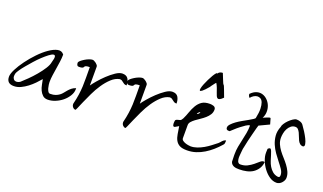

<svg xmlns="http://www.w3.org/2000/svg" viewBox="-62 -940 2198 1305"><g transform="rotate(20 1037.0 -287.5)"><path d="M238.3 -119.1Q223.6 -101.6 204.6 -82Q185.5 -62.5 163.6 -45.9Q141.6 -29.3 117.7 -18.1Q93.8 -6.8 68.4 -6.8Q16.6 -6.8 16.6 -56.6Q16.6 -77.1 33.7 -110.8Q50.8 -144.5 78.1 -181.6Q105.5 -218.8 138.7 -253.4Q171.9 -288.1 205.1 -311Q238.3 -334 266.1 -339.8Q293.9 -345.7 311.5 -323.2Q311.5 -296.9 307.6 -270.5Q303.7 -244.1 299.8 -218.3Q295.9 -192.4 292 -167Q288.1 -141.6 288.1 -115.2Q288.1 -109.4 289.6 -97.2Q291 -85 294.4 -72.8Q297.9 -60.5 303.7 -51.3Q309.6 -42 319.3 -42Q342.8 -42 357.9 -47.9Q373 -53.7 384.3 -62Q395.5 -70.3 403.8 -81.1Q412.1 -91.8 421.4 -102.5Q430.7 -113.3 442.4 -123Q454.1 -132.8 472.7 -138.7Q472.7 -138.7 472.7 -135.7Q472.7 -132.8 472.7 -130.9Q472.7 -106.4 458 -82.5Q443.4 -58.6 420.9 -40Q398.4 -21.5 370.6 -10.3Q342.8 1 316.4 1Q293.9 1 280.3 -11.7Q266.6 -24.4 258.3 -42Q250 -59.6 246.1 -80.6Q242.2 -101.6 238.3 -119.1ZM255.9 -247.1Q265.6 -279.3 263.2 -291Q260.7 -302.7 249 -300.3Q237.3 -297.9 218.8 -283.7Q200.2 -269.5 178.7 -249.5Q157.2 -229.5 135.7 -205.1Q114.3 -180.7 95.7 -158.7Q77.1 -136.7 65.4 -119.1Q53.7 -101.6 50.8 -93.8Q44.9 -71.3 49.3 -59.6Q53.7 -47.9 63 -43.5Q72.3 -39.1 83.5 -42Q94.7 -44.9 102.5 -50.8Q119.1 -65.4 144.5 -90.3Q169.9 -115.2 193.8 -143.6Q217.8 -171.9 235.4 -199.7Q252.9 -227.5 255.9 -247.1Z M490.2 -33.2Q500 -72.3 504.4 -104Q508.8 -135.7 510.3 -166Q511.7 -196.3 511.2 -229.5Q510.7 -262.7 510.7 -304.7Q495.1 -304.7 487.8 -302.7Q480.5 -300.8 477.5 -298.3Q474.6 -295.9 473.6 -293Q472.7 -290 470.2 -287.6Q467.8 -285.2 460.9 -283.2Q454.1 -281.2 439.5 -281.2Q430.7 -281.2 426.8 -288.1Q422.9 -294.9 422.9 -303.7Q422.9 -311.5 433.1 -320.3Q443.4 -329.1 457.5 -337.9Q471.7 -346.7 486.8 -352.5Q502 -358.4 512.7 -358.4Q516.6 -358.4 523.9 -355Q531.2 -351.6 538.1 -346.2Q544.9 -340.8 549.3 -335Q553.7 -329.1 553.7 -323.2V-187.5Q563.5 -202.1 585 -227.5Q606.4 -252.9 632.8 -277.8Q659.2 -302.7 686.5 -321.3Q713.9 -339.8 735.4 -339.8Q764.6 -339.8 776.4 -320.8Q788.1 -301.8 788.1 -273.4Q776.4 -273.4 769.5 -277.3Q762.7 -281.2 757.3 -286.1Q752 -291 746.1 -294.4Q740.2 -297.9 730.5 -297.9Q699.2 -292 671.9 -266.6Q644.5 -241.2 621.6 -207Q598.6 -172.9 580.6 -134.8Q562.5 -96.7 548.8 -65.4Q535.2 -34.2 526.9 -14.6Q518.6 4.9 516.6 1Q506.8 1 498.5 -8.3Q490.2 -17.6 490.2 -30.3Z M851.6 -33.2Q861.3 -72.3 865.7 -104Q870.1 -135.7 871.6 -166Q873 -196.3 872.6 -229.5Q872.1 -262.7 872.1 -304.7Q856.4 -304.7 849.1 -302.7Q841.8 -300.8 838.9 -298.3Q835.9 -295.9 835 -293Q834 -290 831.5 -287.6Q829.1 -285.2 822.3 -283.2Q815.4 -281.2 800.8 -281.2Q792 -281.2 788.1 -288.1Q784.2 -294.9 784.2 -303.7Q784.2 -311.5 794.4 -320.3Q804.7 -329.1 818.8 -337.9Q833 -346.7 848.1 -352.5Q863.3 -358.4 874 -358.4Q877.9 -358.4 885.3 -355Q892.6 -351.6 899.4 -346.2Q906.2 -340.8 910.6 -335Q915 -329.1 915 -323.2V-187.5Q924.8 -202.1 946.3 -227.5Q967.8 -252.9 994.1 -277.8Q1020.5 -302.7 1047.9 -321.3Q1075.2 -339.8 1096.7 -339.8Q1126 -339.8 1137.7 -320.8Q1149.4 -301.8 1149.4 -273.4Q1137.7 -273.4 1130.9 -277.3Q1124 -281.2 1118.7 -286.1Q1113.3 -291 1107.4 -294.4Q1101.6 -297.9 1091.8 -297.9Q1060.5 -292 1033.2 -266.6Q1005.9 -241.2 982.9 -207Q960 -172.9 941.9 -134.8Q923.8 -96.7 910.2 -65.4Q896.5 -34.2 888.2 -14.6Q879.9 4.9 877.9 1Q868.2 1 859.9 -8.3Q851.6 -17.6 851.6 -30.3Z M1195.3 -122.1Q1188.5 -118.2 1184.6 -120.1Q1180.7 -122.1 1179.2 -126Q1177.7 -129.9 1177.2 -135.3Q1176.8 -140.6 1176.8 -142.6Q1176.8 -162.1 1181.6 -166.5Q1186.5 -170.9 1194.3 -172.4Q1202.1 -173.8 1210.9 -176.8Q1219.7 -179.7 1227.5 -195.3Q1239.3 -219.7 1248.5 -246.6Q1257.8 -273.4 1271.5 -296.9Q1285.2 -320.3 1306.2 -335Q1327.1 -349.6 1364.3 -349.6Q1370.1 -349.6 1377.4 -348.6Q1384.8 -347.7 1391.1 -345.2Q1397.5 -342.8 1401.9 -337.4Q1406.2 -332 1406.2 -323.2Q1406.2 -302.7 1396 -286.6Q1385.7 -270.5 1370.6 -257.3Q1355.5 -244.1 1337.9 -232.4Q1320.3 -220.7 1305.7 -210Q1291 -199.2 1280.8 -187.5Q1270.5 -175.8 1270.5 -162.1V-68.4Q1270.5 -57.6 1278.8 -51.3Q1287.1 -44.9 1297.9 -41Q1308.6 -37.1 1320.3 -35.2Q1332 -33.2 1337.9 -33.2Q1361.3 -33.2 1384.8 -41.5Q1408.2 -49.8 1430.2 -62.5Q1452.1 -75.2 1471.7 -90.3Q1491.2 -105.5 1508.8 -119.1Q1514.6 -124 1519 -129.4Q1523.4 -134.8 1527.8 -139.6Q1532.2 -144.5 1537.6 -147.9Q1543 -151.4 1551.8 -153.3Q1551.8 -152.3 1551.8 -149.4Q1551.8 -146.5 1551.8 -144.5Q1551.8 -136.7 1550.3 -130.9Q1548.8 -125 1543 -119.1Q1521.5 -94.7 1497.1 -73.2Q1472.7 -51.8 1445.3 -35.2Q1418 -18.6 1387.7 -8.8Q1357.4 1 1323.2 1Q1289.1 1 1270.5 -8.8Q1252 -18.6 1241.7 -37.1Q1231.4 -55.7 1227.5 -81.1Q1223.6 -106.4 1218.8 -135.7ZM1321.3 -273.4Q1321.3 -275.4 1317.9 -272.9Q1314.5 -270.5 1310.1 -266.6Q1305.7 -262.7 1303.7 -259.3Q1301.8 -255.9 1303.7 -255.9Q1308.6 -254.9 1315.4 -261.7Q1322.3 -268.6 1321.3 -273.4ZM1355.5 -498Q1353.5 -498 1349.1 -492.2Q1344.7 -486.3 1338.9 -479Q1333 -471.7 1328.6 -465.3Q1324.2 -459 1324.2 -458Q1298.8 -427.7 1285.6 -417.5Q1272.5 -407.2 1268.6 -410.6Q1264.6 -414.1 1267.6 -427.7Q1270.5 -441.4 1277.8 -459.5Q1285.2 -477.5 1294.9 -497.6Q1304.7 -517.6 1314 -533.2Q1323.2 -548.8 1330.6 -557.1Q1337.9 -565.4 1339.8 -559.6Q1344.7 -568.4 1353.5 -572.8Q1362.3 -577.1 1370.1 -577.1H1374Q1385.7 -547.9 1391.6 -533.2Q1397.5 -518.6 1400.4 -512.2Q1403.3 -505.9 1406.2 -503.4Q1409.2 -501 1412.1 -493.7Q1415 -486.3 1421.4 -470.2Q1427.7 -454.1 1439.5 -421.9Q1424.8 -407.2 1415.5 -402.8Q1406.2 -398.4 1399.9 -401.9Q1393.6 -405.3 1389.2 -415Q1384.8 -424.8 1380.4 -438.5Q1376 -452.1 1370.1 -467.8Q1364.3 -483.4 1355.5 -498Z M1638.7 -33.2Q1638.7 -36.1 1638.7 -43.5Q1638.7 -50.8 1638.2 -59.1Q1637.7 -67.4 1637.7 -74.7Q1637.7 -82 1637.7 -85.9Q1637.7 -114.3 1642.6 -141.1Q1647.5 -168 1653.8 -194.8Q1660.2 -221.7 1665 -249Q1669.9 -276.4 1669.9 -304.7Q1658.2 -304.7 1642.1 -293.9Q1626 -283.2 1608.4 -269.5Q1590.8 -255.9 1575.7 -241.7Q1560.5 -227.5 1552.7 -220.7Q1552.7 -220.7 1549.8 -220.7Q1546.9 -220.7 1544.9 -220.7Q1526.4 -220.7 1526.4 -238.3Q1526.4 -250 1538.6 -263.2Q1550.8 -276.4 1568.8 -289.6Q1586.9 -302.7 1607.9 -314.5Q1628.9 -326.2 1647 -336.4Q1665 -346.7 1677.2 -354.5Q1689.5 -362.3 1689.5 -367.2Q1698.2 -408.2 1697.3 -435.5Q1696.3 -462.9 1689.9 -479.5Q1683.6 -496.1 1672.4 -502.4Q1661.1 -508.8 1648.9 -507.8Q1636.7 -506.8 1624 -499Q1611.3 -491.2 1602.5 -479.5Q1595.7 -487.3 1593.8 -492.7Q1591.8 -498 1591.8 -504.9Q1614.3 -527.3 1636.2 -533.2Q1658.2 -539.1 1677.7 -532.7Q1697.3 -526.4 1712.9 -510.7Q1728.5 -495.1 1736.8 -474.1Q1745.1 -453.1 1744.6 -429.2Q1744.1 -405.3 1732.4 -382.8Q1734.4 -383.8 1740.2 -386.7Q1746.1 -389.6 1752.9 -392.1Q1759.8 -394.5 1766.1 -397Q1772.5 -399.4 1775.4 -400.4H1778.3H1783.2Q1784.2 -400.4 1785.6 -394Q1787.1 -387.7 1789.6 -379.4Q1792 -371.1 1793.9 -364.7Q1795.9 -358.4 1795.9 -357.4L1723.6 -323.2Q1722.7 -322.3 1717.3 -302.2Q1711.9 -282.2 1705.1 -255.4Q1698.2 -228.5 1691.4 -199.7Q1684.6 -170.9 1681.6 -153.3Q1679.7 -149.4 1678.2 -138.2Q1676.8 -127 1675.8 -114.7Q1674.8 -102.5 1673.8 -91.3Q1672.9 -80.1 1672.9 -76.2Q1672.9 -70.3 1673.8 -62.5Q1674.8 -54.7 1677.2 -48.3Q1679.7 -42 1684.6 -37.6Q1689.5 -33.2 1697.3 -33.2Q1725.6 -33.2 1747.6 -44.4Q1769.5 -55.7 1786.1 -69.3Q1802.7 -83 1815.9 -94.7Q1829.1 -106.4 1839.8 -106.4Q1841.8 -106.4 1845.2 -106Q1848.6 -105.5 1848.6 -104.5Q1845.7 -76.2 1832.5 -56.2Q1819.3 -36.1 1800.3 -23.4Q1781.2 -10.7 1755.9 -4.9Q1730.5 1 1701.2 1Q1692.4 1 1681.6 0Q1670.9 -1 1662.1 -4.9Q1653.3 -8.8 1647 -15.6Q1640.6 -22.5 1638.7 -33.2Z M1835 -166Q1835 -168 1835 -171.9Q1835 -175.8 1835.4 -180.7Q1835.9 -185.5 1835.9 -189.9Q1835.9 -194.3 1835.9 -195.3Q1836.9 -198.2 1843.3 -202.1Q1849.6 -206.1 1852.5 -205.1Q1858.4 -203.1 1863.3 -191.4Q1868.2 -179.7 1873 -163.1Q1877.9 -146.5 1884.3 -126.5Q1890.6 -106.4 1900.9 -89.4Q1911.1 -72.3 1926.3 -59.1Q1941.4 -45.9 1962.9 -42Q1969.7 -41 1973.6 -42.5Q1977.5 -43.9 1979 -47.4Q1980.5 -50.8 1980.5 -55.2Q1980.5 -59.6 1980.5 -62.5Q1979.5 -80.1 1966.8 -99.1Q1954.1 -118.2 1936.5 -140.1Q1918.9 -162.1 1901.4 -187Q1883.8 -211.9 1872.1 -239.7Q1860.4 -267.6 1857.4 -299.3Q1854.5 -331.1 1869.1 -367.2Q1869.1 -376 1878.4 -390.6Q1887.7 -405.3 1900.9 -418.5Q1914.1 -431.6 1928.7 -441.4Q1943.4 -451.2 1954.1 -451.2Q1969.7 -451.2 1983.9 -445.3Q1998 -439.5 2005.9 -425.8Q2015.6 -413.1 2028.8 -392.1Q2042 -371.1 2052.2 -350.6Q2062.5 -330.1 2065.4 -313.5Q2068.4 -296.9 2056.6 -293.9Q2043 -293.9 2033.7 -301.8Q2024.4 -309.6 2018.6 -321.3Q2012.7 -333 2007.8 -347.2Q2002.9 -361.3 1997.1 -373Q1991.2 -384.8 1983.4 -393.1Q1975.6 -401.4 1962.9 -401.4Q1945.3 -401.4 1932.1 -390.6Q1918.9 -379.9 1910.6 -364.3Q1902.3 -348.6 1898.9 -330.6Q1895.5 -312.5 1895.5 -298.8Q1895.5 -274.4 1904.8 -253.4Q1914.1 -232.4 1928.2 -213.4Q1942.4 -194.3 1959.5 -175.8Q1976.6 -157.2 1990.7 -138.2Q2004.9 -119.1 2014.6 -98.6Q2024.4 -78.1 2024.4 -54.7Q2024.4 -44.9 2020 -35.6Q2015.6 -26.4 2008.3 -18.1Q2001 -9.8 1991.2 -4.9Q1981.4 0 1971.7 0Q1944.3 0 1919.9 -16.6Q1895.5 -33.2 1876.5 -58.6Q1857.4 -84 1846.2 -112.8Q1835 -141.6 1835 -166Z"/></g></svg>

Font: Zeyada
Style: Regular
Weight: 400
Version: Version 1.002 2010